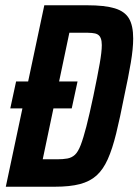

<svg xmlns="http://www.w3.org/2000/svg" viewBox="-20 -708 525 728"><path d="M19 -297 41 -399H274L252 -297ZM2 0 148 -688H311Q377 -688 415 -676.5Q453 -665 469 -638Q485 -611 485 -562Q485 -524 476 -470.5Q467 -417 451 -343Q435 -261 420.5 -202Q406 -143 388.5 -104Q371 -65 346 -42.5Q321 -20 283 -10Q245 0 188 0ZM142 -104H196Q219 -104 235.5 -107Q252 -110 264 -121Q276 -132 286 -158Q296 -184 307.5 -228.5Q319 -273 334 -344Q350 -421 358 -466.5Q366 -512 366 -537Q366 -553 362 -563Q358 -573 350 -577.5Q342 -582 328.5 -583Q315 -584 297 -584H243Z"/></svg>

Font: Saira Condensed SemiBold
Style: Italic
Weight: 600
Width: 3
Italic angle: -12°
Designer: Hector Gatti with collaboration of the Omnibus-Type team
Foundry: Omnibus-Type
Version: Version 1.101